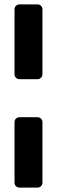

<svg xmlns="http://www.w3.org/2000/svg" viewBox="-20 -686 258 873"><path d="M173 -348V-644C173 -656 163 -666 151 -666H68C56 -666 46 -656 46 -644V-348C46 -336 56 -326 68 -326H151C163 -326 173 -336 173 -348ZM173 145V-131C173 -143 163 -153 151 -153H68C56 -153 46 -143 46 -131V145C46 157 56 167 68 167H151C163 167 173 157 173 145Z"/></svg>

Font: DIN Rundschrift
Style: Breit
Weight: 400
Width: 7
Version: Version 1.027